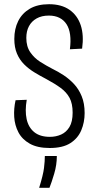

<svg xmlns="http://www.w3.org/2000/svg" viewBox="-20 -692 466 912"><path d="M216 11Q158 11 121.5 -9.5Q85 -30 67.5 -63.5Q50 -97 47.5 -136.5Q45 -176 54 -216L107 -218Q98 -166 106.5 -126.5Q115 -87 142.5 -64.5Q170 -42 217 -42Q246 -42 270.5 -53Q295 -64 310 -89Q325 -114 325 -157Q325 -200 310.5 -227Q296 -254 268 -274.5Q240 -295 199 -317Q170 -332 143 -348.5Q116 -365 94.5 -386.5Q73 -408 60.5 -437.5Q48 -467 48 -507Q48 -555 66.5 -592Q85 -629 121.5 -650.5Q158 -672 213 -672Q272 -672 310 -645.5Q348 -619 363.5 -572Q379 -525 370 -461L312 -458Q317 -497 313 -527Q309 -557 296 -577Q283 -597 262 -607.5Q241 -618 212 -618Q178 -618 154 -604.5Q130 -591 117.5 -567.5Q105 -544 105 -512Q105 -471 124 -443.5Q143 -416 171.5 -398Q200 -380 229 -365Q256 -352 282.5 -334.5Q309 -317 331.5 -293Q354 -269 368 -235Q382 -201 382 -155Q382 -111 366 -73Q350 -35 314 -12Q278 11 216 11ZM166 200Q185 139 189 106Q193 73 193 49H250Q250 91 237.5 133Q225 175 215 200Z"/></svg>

Font: Bricolage Grotesque 24pt Condensed ExtraLight
Style: Regular
Weight: 250
Width: 3
Designer: Mathieu Triay
Foundry: Atelier Triay
Version: Version 1.001;gftools[0.9.33.dev8+g029e19f]